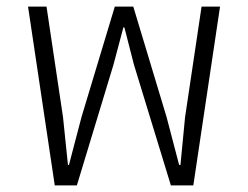

<svg xmlns="http://www.w3.org/2000/svg" viewBox="-20 -562 752 582"><path d="M65 -542H121L171 -207L186 -62H189L227 -207L328 -542H384L485 -207L523 -62H527L541 -207L591 -542H647L566 0H498L386 -366L357 -479H354L324 -366L213 0H146Z"/></svg>

Font: IBM Plex Sans Thai Light
Style: Regular
Weight: 300
Designer: Mike Abbink, Paul van der Laan, Pieter van Rosmalen, Ben Mitchell, Mark Frömberg
Foundry: Bold Monday
Version: Version 1.2